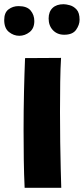

<svg xmlns="http://www.w3.org/2000/svg" viewBox="-75 -819 398 912"><path d="M42 73Q39 11 38 -59.5Q37 -130 37 -202Q37 -294 39 -382Q41 -470 44 -543L215 -544Q212 -497 211 -429.5Q210 -362 210 -288Q210 -215 211 -144Q212 -73 213.5 -16Q215 41 216 73ZM230 -654Q197 -654 176.5 -675.5Q156 -697 156 -731Q156 -763 174.5 -781Q193 -799 227 -799Q239 -799 257 -794Q275 -789 289 -773.5Q303 -758 303 -725Q303 -701 286.5 -677.5Q270 -654 230 -654ZM-55 -724Q-55 -759 -34.5 -774.5Q-14 -790 13 -790Q53 -790 70.5 -769Q88 -748 88 -719Q88 -684 65.5 -666.5Q43 -649 16.5 -649Q-10 -649 -32.5 -667Q-55 -685 -55 -724Z"/></svg>

Font: Mochiy Pop One
Style: Regular
Weight: 400
Designer: FONTDASU
Foundry: FONTDASU / Google Inc. / Adobe
Version: Version 2.000